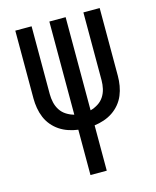

<svg xmlns="http://www.w3.org/2000/svg" viewBox="-111 -597 722 888"><g transform="rotate(-15 250.0 -152.5)"><path d="M211 215V-2Q188 -5 165.5 -12.5Q143 -20 123.5 -33Q104 -46 89 -64Q74 -82 65 -103.5Q56 -125 52 -148.5Q48 -172 48 -195V-520H126V-195Q126 -175 130.5 -155Q135 -135 146 -118Q157 -101 174.5 -90Q192 -79 211 -74V-520H289V-74Q308 -79 325.5 -90Q343 -101 354 -118Q365 -135 369.5 -155Q374 -175 374 -195V-520H452V-195Q452 -172 448 -148.5Q444 -125 435 -103.5Q426 -82 411 -64Q396 -46 376.5 -33Q357 -20 334.5 -12.5Q312 -5 289 -2V215Z"/></g></svg>

Font: Iosevka NFM
Style: Regular
Weight: 400
Monospace: yes
Designer: Belleve Invis
Foundry: Belleve Invis
Version: Version 29.0.4; ttfautohint (v1.8.4);Nerd Fonts 3.3.0